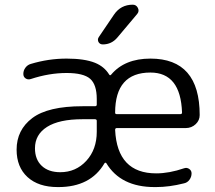

<svg xmlns="http://www.w3.org/2000/svg" viewBox="-20 -799 904 807"><path d="M612.3 -552.7Q819.3 -552.7 819.3 -315.4Q819.3 -293 802.7 -277.3Q785.2 -260.7 760.7 -260.7H470.7Q463.9 -260.7 463.9 -252.9Q472.7 -70.3 636.7 -70.3Q691.4 -70.3 753.9 -91.8Q765.6 -95.7 775.4 -88.9Q785.2 -82 785.2 -70.3Q785.2 -55.7 776.4 -43.5Q767.6 -31.2 752.9 -28.3Q691.4 -12.7 635.7 -12.7Q632.8 -12.7 629.9 -12.7Q487.3 -12.7 426.8 -113.3Q424.8 -115.2 422.9 -115.2Q420.9 -115.2 418.9 -112.3Q360.4 -12.7 225.6 -12.7Q223.6 -12.7 222.7 -12.7Q141.6 -12.7 95.7 -54.7Q49.8 -96.7 49.8 -169.9Q49.8 -252.9 115.7 -302.7Q181.6 -352.5 327.1 -352.5H378.9Q386.7 -352.5 386.7 -359.4V-382.8Q386.7 -443.4 358.9 -467.8Q331.1 -492.2 259.8 -492.2Q186.5 -492.2 109.4 -466.8Q97.7 -462.9 87.9 -469.2Q78.1 -475.6 78.1 -488.3Q78.1 -502.9 86.9 -514.6Q95.7 -526.4 109.4 -530.3Q183.6 -552.7 259.8 -552.7Q335 -552.7 378.9 -535.2Q418 -519.5 438.5 -486.3Q442.4 -479.5 447.3 -485.4Q503.9 -552.7 612.3 -552.7ZM386.7 -291Q386.7 -297.9 378.9 -297.9H327.1Q228.5 -297.9 177.7 -265.6Q127 -233.4 127 -175.8Q127 -128.9 155.3 -102.1Q183.6 -75.2 233.4 -75.2Q298.8 -75.2 342.8 -123Q386.7 -170.9 386.7 -245.1V-282.2ZM538.1 -779.3Q552.7 -779.3 559.6 -765.6Q566.4 -752 556.6 -740.2L473.6 -641.6Q449.2 -612.3 412.1 -612.3Q399.4 -612.3 393.6 -623Q391.6 -627.9 391.6 -632.8Q391.6 -637.7 395.5 -643.6L459 -737.3Q487.3 -779.3 538.1 -779.3ZM463.9 -325.2Q463.9 -319.3 470.7 -319.3H738.3Q745.1 -319.3 745.1 -326.2Q745.1 -326.2 745.1 -326.2Q739.3 -494.1 612.3 -494.1Q463.9 -494.1 463.9 -325.2Z"/></svg>

Font: Gen Jyuu Gothic Normal
Style: Regular
Weight: 300
Designer: [Source Han Sans]
Ryoko NISHIZUKA  (kana & ideographs); Paul D. Hunt (Latin, Greek & Cyrillic); Wenlong ZHANG  (bopomofo
Version: Version 1.002.20150607